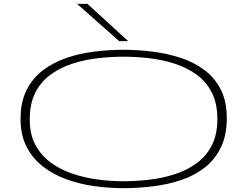

<svg xmlns="http://www.w3.org/2000/svg" viewBox="-20 -969 1287 999"><path d="M622 10Q547 10 471 -0.5Q395 -11 326 -36Q257 -61 203.5 -102.5Q150 -144 118.5 -205Q87 -266 87 -350Q87 -438 118 -500Q149 -562 203 -603Q257 -644 325.5 -667.5Q394 -691 470.5 -700.5Q547 -710 622 -710Q696 -710 772.5 -700.5Q849 -691 918.5 -668.5Q988 -646 1042.5 -605.5Q1097 -565 1128.5 -503.5Q1160 -442 1160 -355Q1160 -265 1129 -201.5Q1098 -138 1044.5 -96.5Q991 -55 922 -32Q853 -9 776 0.5Q699 10 622 10ZM622 -26Q688 -26 757 -34Q826 -42 889.5 -62.5Q953 -83 1003 -119.5Q1053 -156 1082 -212.5Q1111 -269 1111 -350Q1111 -431 1082 -487.5Q1053 -544 1003 -580.5Q953 -617 889.5 -637.5Q826 -658 757 -666Q688 -674 622 -674Q557 -674 488 -666Q419 -658 356 -637.5Q293 -617 243 -580.5Q193 -544 164 -487.5Q135 -431 135 -350Q134 -272 163.5 -216.5Q193 -161 243 -124Q293 -87 356.5 -65.5Q420 -44 488.5 -35Q557 -26 622 -26ZM600 -755 381 -949H435L647 -755Z"/></svg>

Font: Georama ExtraExtended ExtraLight
Style: Regular
Weight: 200
Width: 8
Designer: Jean-Baptiste Levee
Foundry: Production Type
Version: Version 1.000